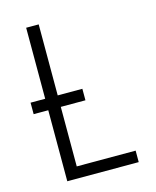

<svg xmlns="http://www.w3.org/2000/svg" viewBox="-111 -812 722 888"><g transform="rotate(-15 250.0 -367.5)"><path d="M100 0V-340H30V-395H100V-735H160V-395H278V-340H160V-55H442V0Z"/></g></svg>

Font: Iosevka SS04 Light
Style: Regular
Weight: 300
Monospace: yes
Designer: Belleve Invis
Foundry: Belleve Invis
Version: Version 19.0.0; ttfautohint (v1.8.4)